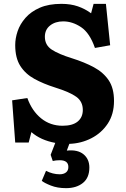

<svg xmlns="http://www.w3.org/2000/svg" viewBox="-20 -734 654 997"><path d="M323 243Q278 243 244 229.5Q210 216 197 205L219 153Q254 171 290 171Q310 171 322.5 161.5Q335 152 335 133Q335 98 290 98Q270 98 254 102L243 70L267 8Q191 -6 143 -48L129 6H59L43 -213L122 -225Q146 -158 193.5 -119.5Q241 -81 305 -81Q357 -81 383.5 -103Q410 -125 410 -163Q410 -207 376 -231.5Q342 -256 265 -280Q205 -299 158.5 -324.5Q112 -350 85.5 -391.5Q59 -433 59 -500Q59 -535 71.5 -572Q84 -609 112.5 -641.5Q141 -674 187 -694Q233 -714 299 -714Q347 -714 384.5 -701Q422 -688 453 -665L466 -714H530L552 -499L473 -485Q446 -563 401 -593Q356 -623 308 -623Q267 -623 240 -601.5Q213 -580 213 -543Q213 -500 248.5 -476.5Q284 -453 352 -432Q419 -411 468 -384.5Q517 -358 544.5 -317Q572 -276 572 -210Q572 -141 539.5 -92Q507 -43 454 -16Q401 11 340 13L327 48Q383 42 413.5 67Q444 92 444 136Q444 189 410.5 216Q377 243 323 243Z"/></svg>

Font: Literata
Style: Bold
Weight: 700
Designer: Latin by Veronika Burian and Jose Scaglione. Greek by Irene Vlachou. Cyrillic by Vera Evstafieva.
Foundry: TypeTogether
Version: Version 3.103; ttfautohint (v1.8.4.7-5d5b);gftools[0.9.29]